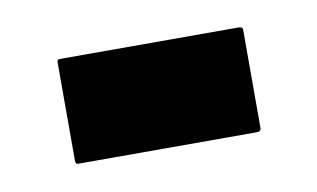

<svg xmlns="http://www.w3.org/2000/svg" viewBox="-31 -309 352 213"><g transform="rotate(-10 145.0 -203.0)"><path d="M44 -144H245C248 -144 250 -145 250 -148V-259C250 -261 248 -262 245 -262H44C42 -262 41 -261 41 -259V-148C41 -145 42 -144 44 -144Z"/></g></svg>

Font: Noto Naskh Arabic UI
Style: Bold
Weight: 700
Designer: Monotype Design Team, David Williams, Mohamad Dakak and Nizar Qandah
Foundry: Monotype Imaging Inc.
Version: Version 2.016